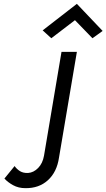

<svg xmlns="http://www.w3.org/2000/svg" viewBox="-20 -970 554 999"><path d="M370 -865 247 -771 202 -812 380 -950 514 -809 461 -771ZM56 -106Q67 -90 84 -79.5Q101 -69 126 -70Q155 -72 178.5 -96Q202 -120 209 -160L300 -700H380L287 -150Q276 -75 229.5 -32.5Q183 10 112 9Q76 9 48 -6.5Q20 -22 3 -41Z"/></svg>

Font: Von Book
Style: Italic
Weight: 400
Version: Version 4.000; ttfautohint (v1.8.4.7-5d5b)